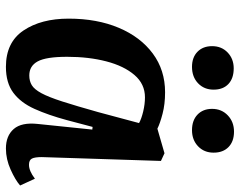

<svg xmlns="http://www.w3.org/2000/svg" viewBox="-101 -696 811 649"><g transform="rotate(90 304.5 -371.5)"><path d="M511 -107Q511 -84 516 -74Q521 -64 537 -64Q558 -64 584 -84L607 -34Q589 -18 553.5 -2Q518 14 482 14Q439 14 416 -12.5Q393 -39 399 -94L418 -278L409 -279L386 -192Q369 -129 348 -82.5Q327 -36 293.5 -11Q260 14 206 14Q123 14 83 -45.5Q43 -105 43 -198Q43 -294 74 -367.5Q105 -441 161 -482.5Q217 -524 292 -524Q332 -524 364.5 -515.5Q397 -507 415 -498L498 -522L524 -510ZM235 -65Q254 -65 268 -73.5Q282 -82 295 -106Q308 -130 323 -176.5Q338 -223 359 -298L396 -436Q382 -444 357 -450Q332 -456 309 -456Q264 -456 233.5 -420.5Q203 -385 187.5 -325.5Q172 -266 172 -193Q172 -122 187.5 -93.5Q203 -65 235 -65ZM348 -683Q348 -715 370 -736Q392 -757 425 -757Q458 -757 477 -738.5Q496 -720 496 -688Q496 -656 474.5 -635.5Q453 -615 420 -615Q387 -615 367.5 -633.5Q348 -652 348 -683ZM136 -683Q136 -715 157.5 -735.5Q179 -756 211 -756Q245 -756 264 -738Q283 -720 283 -688Q283 -656 261.5 -635.5Q240 -615 206 -615Q174 -615 155 -633.5Q136 -652 136 -683Z"/></g></svg>

Font: Literata 12pt SemiBold
Style: Italic
Weight: 600
Italic angle: -2°
Designer: Latin by Veronika Burian and Jose Scaglione. Greek by Irene Vlachou. Cyrillic by Vera Evstafieva
Foundry: TypeTogether
Version: Version 3.002